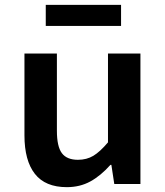

<svg xmlns="http://www.w3.org/2000/svg" viewBox="-20 -760 681 793"><path d="M81 -201V-539H215V-220Q215 -155 235.5 -127.5Q256 -100 302 -100Q338 -100 365.5 -116.5Q393 -133 426 -172V-539H560V0H452L440 -79H436Q396 -34 353 -10.5Q310 13 256 13Q167 13 124 -42Q81 -97 81 -201ZM169 -740H480V-653H169Z"/></svg>

Font: Nebula Sans Semibold
Style: Regular
Weight: 600
Designer: Paul D. Hunt for Adobe (as Source Sans)
Foundry: Nebula Entertainment & Broadcasting LLC
Version: Version 1.010